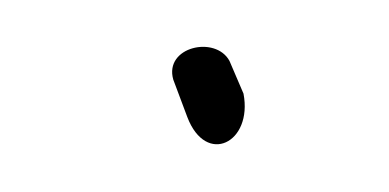

<svg xmlns="http://www.w3.org/2000/svg" viewBox="-20 -349 166 82"><path d="M54 -315 60 -299C68 -278 88 -288 84 -309L78 -323C72 -334 50 -329 54 -315ZM60 -299Z"/></svg>

Font: Stray Cat
Style: LtExt
Weight: 300
Version: Version 1.0